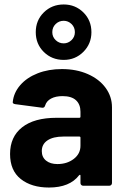

<svg xmlns="http://www.w3.org/2000/svg" viewBox="-20 -831 568 859"><path d="M257 -522Q322 -522 373 -499.5Q424 -477 452.5 -438Q481 -399 481 -351V-12Q481 -7 477.5 -3.5Q474 0 469 0H352Q347 0 343.5 -3.5Q340 -7 340 -12V-45Q340 -48 339 -48.5Q338 -49 337 -49Q336 -49 334 -47Q292 8 199 8Q121 8 73 -30Q25 -68 25 -142Q25 -219 79 -261.5Q133 -304 233 -304H335Q340 -304 340 -309V-331Q340 -364 320 -382.5Q300 -401 260 -401Q229 -401 208.5 -390Q188 -379 182 -359Q179 -349 171 -349Q170 -349 169 -349L48 -365Q37 -367 37 -373Q37 -373 37 -374Q41 -416 70.5 -450Q100 -484 148.5 -503Q197 -522 257 -522ZM237 -97Q280 -97 310 -120Q340 -143 340 -179V-215Q340 -220 335 -220H263Q218 -220 192.5 -203Q167 -186 167 -155Q167 -128 186 -112.5Q205 -97 237 -97ZM265 -563Q212 -563 176 -598.5Q140 -634 140 -687Q140 -740 176 -775.5Q212 -811 265 -811Q317 -811 353 -775.5Q389 -740 389 -687Q389 -635 353 -599Q317 -563 265 -563ZM265 -637Q285 -637 300 -651.5Q315 -666 315 -687Q315 -709 300 -723.5Q285 -738 265 -738Q244 -738 229 -723.5Q214 -709 214 -687Q214 -666 229 -651.5Q244 -637 265 -637Z"/></svg>

Font: LinhAnh
Style: Bold
Weight: 700
Designer: Jeremy Tribby
Foundry: Tribby Type
Version: Version 1.408